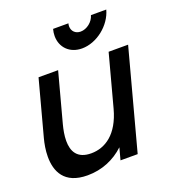

<svg xmlns="http://www.w3.org/2000/svg" viewBox="-137 -854 889 977"><g transform="rotate(-20 307.5 -365.5)"><path d="M365.8 -602C445.3 -602 527.1 -666.5 548.4 -746H465.4C456.4 -712.5 422 -685 388 -685C359.9 -685 341.2 -704.3 341.2 -730.4C341.2 -735.4 341.9 -740.6 343.4 -746H260.4C256.9 -733.1 255.3 -720.6 255.3 -708.7C255.3 -647.2 299.2 -602 365.8 -602ZM486.2 -540 410.9 -259C376.6 -131 302.1 -84.5 227.1 -84.5C150.8 -84.5 128.2 -131.2 128.2 -187.2C128.2 -215.5 134 -246.3 141.5 -274.5L212.7 -540H106.7L26.3 -240C19.3 -213.7 12.6 -178.8 12.6 -143.3C12.6 -65.8 44.1 14.5 171.6 14.5C250.1 14.5 318.5 -15 371.3 -64.5L354 0H447L591.7 -540Z"/></g></svg>

Font: Manrope
Style: SemiBoldItalic
Weight: 600
Italic angle: -15°
Designer: Mikhail Sharanda
Foundry: Mikhail Sharanda
Version: Version 4.502;hotconv 1.0.109;makeotfexe 2.5.65596